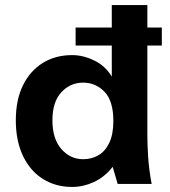

<svg xmlns="http://www.w3.org/2000/svg" viewBox="-20 -728 672 760"><path d="M265.6 12Q199.8 12 149.2 -20.1Q98.7 -52.1 70.6 -111.7Q42.6 -171.3 42.6 -251.7Q42.6 -332.9 71 -390.5Q99.5 -448.1 149.6 -479Q199.8 -509.9 265.6 -509.9Q309.2 -509.9 353.3 -488.4Q397.5 -467 422.5 -424.8V-547.7H279.3V-619H422.5V-708H563.3V-619H620.5V-547.7H563.3V-192.4Q563.3 -157.2 566.4 -107.1Q569.6 -56.9 580.3 0H445.8L426 -67.6Q393.9 -26.8 351.6 -7.4Q309.2 12 265.6 12ZM308.9 -97.8Q342.1 -97.8 369.2 -113.2Q396.3 -128.7 412.5 -162.5Q428.7 -196.3 428.7 -249.3Q428.7 -328.4 393.8 -364.6Q358.9 -400.9 308.9 -400.9Q258 -400.9 222.7 -362.7Q187.5 -324.5 187.5 -251.7Q187.5 -178.8 222.7 -138.3Q258 -97.8 308.9 -97.8Z"/></svg>

Font: Atkinson Hyperlegible Mono ExtraLight
Style: Regular
Weight: 200
Monospace: yes
Designer: Elliott Scott, Megan Eiswerth, Linus Boman, Theodore Petrosky, Letters from Sweden
Foundry: Applied Design Works, Letters from Sweden
Version: Version 2.001